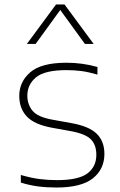

<svg xmlns="http://www.w3.org/2000/svg" viewBox="-20 -828 534 857"><path d="M232 9Q188 9 149.8 4Q111.5 -1 73 -13V-47Q119.5 -33.5 157 -28.8Q194.5 -24 235 -24Q330.5 -24 370.2 -54Q410 -84 410 -137Q410 -181.5 385.5 -206.2Q361 -231 294 -243L211 -258Q133 -272.5 99.5 -308.2Q66 -344 66 -400Q66 -463 115.2 -505.5Q164.5 -548 277 -548Q348 -548 415 -529V-495Q375.5 -506.5 344 -510.8Q312.5 -515 277 -515Q179.5 -515 140.8 -482.8Q102 -450.5 102 -401Q102 -363 124.5 -334.5Q147 -306 213 -294L296 -279Q376.5 -265 411.2 -231.5Q446 -198 446 -141Q446 -73 394.5 -32Q343 9 232 9ZM100 -632 230 -808H268L398 -632H359L249 -783.5L139 -632Z"/></svg>

Font: Encode Sans Exp Th
Style: Regular
Weight: 100
Width: 7
Designer: Multiple Designers
Foundry: Impallari Type
Version: Version 3.002; ttfautohint (v1.8.3) -l 8 -r 50 -G 200 -x 14 